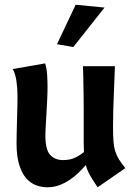

<svg xmlns="http://www.w3.org/2000/svg" viewBox="-20 -780 569 812"><path d="M393 12Q373 -17 361 -38Q349 -59 343 -82Q328 -65 311 -48.5Q294 -32 273.5 -18.5Q253 -5 230 3.5Q207 12 180 12Q155 12 131.5 3Q108 -6 90 -27Q72 -48 61 -84Q50 -120 50 -174Q50 -187 50.5 -214.5Q51 -242 52 -272.5Q53 -303 53.5 -331Q54 -359 54 -374Q54 -407 49.5 -437.5Q45 -468 34 -488L171 -512Q178 -489 179.5 -462Q181 -435 181 -415Q181 -386 179.5 -357Q178 -328 176.5 -300.5Q175 -273 173.5 -248.5Q172 -224 172 -206Q172 -147 192 -125Q212 -103 247 -103Q276 -103 297 -113Q318 -123 335 -137Q334 -155 334 -177.5Q334 -200 334 -229Q334 -275 334 -312Q334 -349 333.5 -381Q333 -413 332.5 -441.5Q332 -470 331 -500H466Q465 -476 464 -446Q463 -416 461.5 -382.5Q460 -349 459 -313.5Q458 -278 458 -245Q458 -206 460 -181.5Q462 -157 468 -138.5Q474 -120 484 -104.5Q494 -89 510 -69ZM422 -748 290 -581 221 -593 300 -760Z"/></svg>

Font: Cantora One
Style: Regular
Weight: 400
Designer: Pablo Impallari, Rodrigo Fuenzalida
Foundry: Pablo Impallari
Version: Version 1.002; ttfautohint (v0.8) -G 200 -r 50